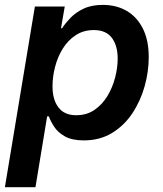

<svg xmlns="http://www.w3.org/2000/svg" viewBox="-32 -573 676 797"><path d="M-11.7 204.1 112.8 -545.9H236.8L221.2 -455.6H225.6Q238.8 -476.1 260.5 -498.8Q282.2 -521.5 315.2 -537.1Q348.1 -552.7 395 -552.7Q451.2 -552.7 493.9 -527.8Q536.6 -502.9 561 -454.6Q585.4 -406.2 585.4 -335.9Q585.4 -275.9 568.4 -214.8Q551.3 -153.8 517.6 -103Q483.9 -52.2 433.3 -21.2Q382.8 9.8 315.9 9.8Q267.1 9.8 237.5 -6.8Q208 -23.4 192.9 -46.9Q177.7 -70.3 170.9 -89.8H163.6L115.2 204.1ZM284.2 -94.7Q328.1 -94.7 360.4 -116.9Q392.6 -139.2 414.1 -174.8Q435.5 -210.4 446 -251.5Q456.5 -292.5 456.5 -329.6Q456.5 -383.3 432.4 -415.8Q408.2 -448.2 357.4 -448.2Q314.9 -448.2 282.7 -427.2Q250.5 -406.2 229 -371.8Q207.5 -337.4 196.8 -296.1Q186 -254.9 186 -214.4Q186 -159.2 210.7 -127Q235.4 -94.7 284.2 -94.7Z"/></svg>

Font: Inter SemiBold
Style: Italic
Weight: 600
Italic angle: -9.3988°
Designer: Rasmus Andersson
Foundry: rsms
Version: Version 4.001;git-66647c0bb